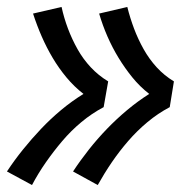

<svg xmlns="http://www.w3.org/2000/svg" viewBox="-26 -611 546 552"><path d="M255 -79 184 -118Q205 -150 229.5 -181Q254 -212 281.5 -240.5Q309 -269 339.5 -294.5Q370 -320 403 -341Q376 -362 354.5 -388.5Q333 -415 315 -444.5Q297 -474 283 -506Q269 -538 259 -572L340 -591Q348 -559 359.5 -528.5Q371 -498 387 -469.5Q403 -441 424.5 -417.5Q446 -394 474 -377L462 -303Q428 -285 398 -260Q368 -235 342.5 -205.5Q317 -176 295.5 -144.5Q274 -113 255 -79ZM66 -79 -6 -118Q15 -150 40 -181Q65 -212 92 -240.5Q119 -269 149.5 -294.5Q180 -320 214 -341Q187 -362 165 -388.5Q143 -415 125.5 -444.5Q108 -474 94 -506Q80 -538 69 -572L151 -591Q158 -559 169.5 -528.5Q181 -498 197 -469.5Q213 -441 235 -417.5Q257 -394 285 -377L272 -303Q238 -285 208 -260Q178 -235 153 -205.5Q128 -176 106 -144.5Q84 -113 66 -79Z"/></svg>

Font: Iosevka SS04 Semibold Oblique
Style: Regular
Weight: 600
Italic angle: -9°
Monospace: yes
Designer: Belleve Invis
Foundry: Belleve Invis
Version: Version 19.0.0; ttfautohint (v1.8.4)